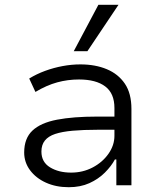

<svg xmlns="http://www.w3.org/2000/svg" viewBox="-20 -774 668 802"><path d="M267 8Q214 8 172 -11Q130 -30 105.5 -63Q81 -96 81 -137Q81 -196 115.5 -228.5Q150 -261 218 -274Q286 -287 385 -287H472V-232H388Q328 -232 283.5 -228Q239 -224 210.5 -214.5Q182 -205 167.5 -187Q153 -169 153 -141Q153 -97 189 -75Q225 -53 277 -53Q326 -53 367 -74.5Q408 -96 433 -131.5Q458 -167 458 -207V-323Q458 -384 419.5 -413Q381 -442 310 -442Q263 -442 219 -430Q175 -418 128 -390L102 -446Q133 -465 168.5 -478Q204 -491 241.5 -498Q279 -505 316 -505Q378 -505 426 -485Q474 -465 501.5 -424.5Q529 -384 529 -319V0H466V-108H460Q445 -80 418 -53Q391 -26 353.5 -9Q316 8 267 8ZM288 -560 391 -754H475L345 -560Z"/></svg>

Font: Nunito Sans 6pt Light
Style: Regular
Weight: 300
Version: Version 3.101;gftools[0.9.27]